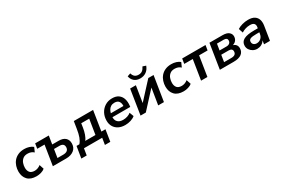

<svg xmlns="http://www.w3.org/2000/svg" viewBox="96 -1929 4794 3277"><g transform="rotate(-30 2493.0 -291.0)"><path d="M277 10Q160 10 102 -51.5Q44 -113 44 -213Q44 -267 60.5 -318.5Q77 -370 111 -410.5Q145 -451 197.5 -475Q250 -499 321 -499Q370 -499 415 -484.5Q460 -470 488 -445L449 -358Q402 -402 329 -402Q272 -402 237.5 -374Q203 -346 187.5 -303Q172 -260 172 -214Q172 -157 200.5 -122Q229 -87 295 -87Q323 -87 354.5 -98Q386 -109 412 -131L441 -42Q413 -17 366.5 -3.5Q320 10 277 10Z M599 0 661 -391H517L532 -489H801L775 -327H901Q987 -327 1031 -286.5Q1075 -246 1075 -179Q1075 -93 1015.5 -46.5Q956 0 862 0ZM737 -82H850Q903 -82 931 -104.5Q959 -127 959 -171Q959 -245 869 -245H763Z M1085 130 1122 -98H1178Q1214 -139 1236 -198.5Q1258 -258 1272 -350L1294 -489H1674L1612 -98H1692L1656 130H1550L1571 0H1212L1191 130ZM1293 -98H1495L1542 -393H1385L1374 -319Q1364 -252 1343.5 -193Q1323 -134 1293 -98Z M2024 10Q1950 10 1895.5 -17.5Q1841 -45 1811 -95Q1781 -145 1781 -212Q1781 -294 1815.5 -358.5Q1850 -423 1911 -461Q1972 -499 2051 -499Q2131 -499 2178 -463.5Q2225 -428 2242.5 -369.5Q2260 -311 2252 -242L2249 -216H1898Q1896 -155 1932 -120Q1968 -85 2035 -85Q2079 -85 2118.5 -97.5Q2158 -110 2189 -135L2220 -53Q2185 -23 2132.5 -6.5Q2080 10 2024 10ZM2050 -414Q2008 -414 1979 -396.5Q1950 -379 1933 -350Q1916 -321 1908 -288H2156Q2160 -342 2135 -378Q2110 -414 2050 -414Z M2327 0 2404 -489H2517L2466 -167L2762 -489H2866L2788 0H2675L2727 -322L2431 0ZM2645 -551Q2572 -551 2527.5 -589.5Q2483 -628 2472 -690L2535 -712Q2549 -664 2577 -642Q2605 -620 2650 -620Q2695 -620 2724 -642.5Q2753 -665 2775 -711L2837 -690Q2812 -621 2761.5 -586Q2711 -551 2645 -551Z M3175 10Q3058 10 3000 -51.5Q2942 -113 2942 -213Q2942 -267 2958.5 -318.5Q2975 -370 3009 -410.5Q3043 -451 3095.5 -475Q3148 -499 3219 -499Q3268 -499 3313 -484.5Q3358 -470 3386 -445L3347 -358Q3300 -402 3227 -402Q3170 -402 3135.5 -374Q3101 -346 3085.5 -303Q3070 -260 3070 -214Q3070 -157 3098.5 -122Q3127 -87 3193 -87Q3221 -87 3252.5 -98Q3284 -109 3310 -131L3339 -42Q3311 -17 3264.5 -3.5Q3218 10 3175 10Z M3520 0 3582 -391H3414L3430 -489H3890L3874 -391H3707L3645 0Z M3890 0 3967 -489H4222Q4307 -489 4346.5 -456.5Q4386 -424 4386 -376Q4386 -330 4361 -298Q4336 -266 4293 -253Q4330 -242 4350.5 -215.5Q4371 -189 4371 -149Q4371 -79 4319 -39.5Q4267 0 4162 0ZM4051 -288H4188Q4226 -288 4249 -307.5Q4272 -327 4272 -362Q4272 -387 4254.5 -399.5Q4237 -412 4205 -412H4071ZM4018 -77H4160Q4210 -77 4233.5 -96.5Q4257 -116 4257 -153Q4257 -211 4182 -211H4039Z M4625 10Q4580 10 4543 -10.5Q4506 -31 4483.5 -65Q4461 -99 4461 -141Q4461 -218 4527.5 -254Q4594 -290 4736 -290H4805L4808 -308Q4816 -355 4793.5 -380Q4771 -405 4715 -405Q4626 -405 4547 -355L4519 -441Q4557 -467 4615 -483Q4673 -499 4731 -499Q4810 -499 4855 -470Q4900 -441 4916 -391Q4932 -341 4922 -277L4878 0H4761L4772 -72Q4747 -30 4708 -10Q4669 10 4625 10ZM4664 -76Q4711 -76 4746 -106.5Q4781 -137 4789 -189L4794 -218H4742Q4654 -218 4618.5 -203.5Q4583 -189 4583 -149Q4583 -114 4606.5 -95Q4630 -76 4664 -76Z"/></g></svg>

Font: Nunito Sans
Style: Bold Italic
Weight: 700
Italic angle: -9°
Designer: Vernon Adams
Foundry: Vernon Adams
Version: Version 3.006; ttfautohint (v1.8.3)